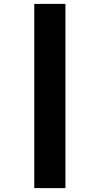

<svg xmlns="http://www.w3.org/2000/svg" viewBox="-20 -762 512 986"><path d="M156 -742H316V204H156Z"/></svg>

Font: Taviraj Black
Style: Regular
Weight: 900
Designer: Katatrad Team
Foundry: CadsonDemak
Version: Version 1.001